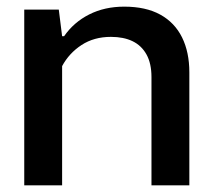

<svg xmlns="http://www.w3.org/2000/svg" viewBox="-20 -558 637 578"><path d="M53 0V-529H157L167 -449H173Q202 -491 248.5 -514.5Q295 -538 354 -538Q419 -538 462.5 -514Q506 -490 528 -445.5Q550 -401 550 -340V0H436V-326Q436 -367 421 -394Q406 -421 379 -434Q352 -447 314 -447Q263 -447 225.5 -422.5Q188 -398 167 -359V0Z"/></svg>

Font: Hubot Sans Medium
Style: Regular
Weight: 500
Designer: Deni Anggara
Foundry: GitHub, Inc., Subsidiary of Microsoft Corporation
Version: Version 2.000